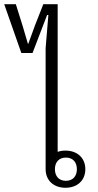

<svg xmlns="http://www.w3.org/2000/svg" viewBox="-71 -877 463 909"><path d="M239 12C294 12 333 -22 333 -76C333 -130 294 -164 239 -164C225 -164 213 -162 202 -158V-857H134L94 -755L63 -670H61L36 -755L4 -857H-51L30 -626H83L152 -806H158L145 -649V-76C145 -22 184 12 239 12ZM241 -21C208 -21 189 -43 189 -76C189 -109 208 -131 241 -131C274 -131 293 -109 293 -76C293 -43 274 -21 241 -21Z"/></svg>

Font: IBM Plex Thai Looped Light
Style: Regular
Weight: 300
Designer: Mike Abbink, Paul van der Laan, Pieter van Rosmalen, Ben Mitchell, Mark Frömberg
Foundry: Bold Monday
Version: Version 1.0